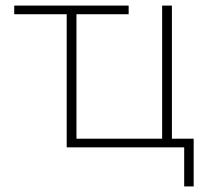

<svg xmlns="http://www.w3.org/2000/svg" viewBox="-20 -528 754 688"><path d="M640 140V0H219V-477H31V-508H441V-477H254V-31H561V-508H596V-31H674V140Z"/></svg>

Font: IBM Plex Sans ExtraLight
Style: Regular
Weight: 250
Designer: Mike Abbink, Paul van der Laan, Pieter van Rosmalen
Foundry: Bold Monday
Version: Version 3.201